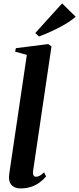

<svg xmlns="http://www.w3.org/2000/svg" viewBox="-20 -1070 454 1102"><path d="M169.5 -86Q168.5 -69 173.5 -62.2Q178.5 -55.5 187 -55.5Q196 -55.5 207.2 -61Q218.5 -66.5 233 -81L244.5 -57.5Q229 -38.5 207.5 -22.8Q186 -7 158.8 2.2Q131.5 11.5 98.5 11.5Q79.5 11.5 64.2 4.8Q49 -2 40.2 -16.2Q31.5 -30.5 31.5 -54Q31.5 -58.5 32.5 -66.2Q33.5 -74 34.8 -83.8Q36 -93.5 37.5 -102.5L134 -755L67 -773.5L71 -793.5L257 -817L275.5 -803.5ZM204 -860.5 182.5 -880.5 336.5 -1050.5 414.5 -974Q386 -949.5 350 -928.8Q314 -908 276.2 -890.8Q238.5 -873.5 204 -860.5Z"/></svg>

Font: Merriweather 120pt
Style: Bold Italic
Weight: 700
Italic angle: -7.8°
Version: Version 2.101